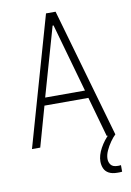

<svg xmlns="http://www.w3.org/2000/svg" viewBox="-97 -747 687 1007"><g transform="rotate(-10 247.0 -244.0)"><path d="M25 0 221 -688H272L469 0H423L363 -213H129L69 0ZM140 -254H352L249 -619H244ZM445 200Q417 200 399.5 190.5Q382 181 374.5 164Q367 147 367 127Q367 94 387.5 56.5Q408 19 439 -10L469 0Q456 12 441.5 32.5Q427 53 416.5 76Q406 99 406 120Q406 138 416.5 151.5Q427 165 453 165Q456 165 459.5 165Q463 165 470 164V199Q462 200 457 200Q452 200 445 200Z"/></g></svg>

Font: Saira Condensed ExtraLight
Style: Regular
Weight: 250
Width: 3
Designer: Hector Gatti with collaboration of the Omnibus-Type team
Foundry: Omnibus-Type
Version: Version 1.101